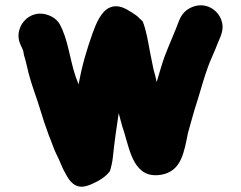

<svg xmlns="http://www.w3.org/2000/svg" viewBox="-20 -615 908 723"><path d="M55 -509C47 -487 48 -466 58 -445L64 -432C65 -429 66 -426 67 -425L71 -405C77 -387 83 -358 88 -338C100 -292 117 -250 130 -207C140 -173 153 -134 164 -105C173 -84 184 -50 193 -33C205 -11 213 16 226 37C241 67 263 98 307 85C333 77 364 60 381 44C389 36 393 31 394 29C399 13 403 -4 405 -23C410 -73 419 -137 427 -189C434 -165 439 -140 447 -119C470 -43 486 60 587 43C663 30 673 -41 688 -115C696 -145 704 -171 712 -200C734 -266 752 -343 779 -402L791 -430C795 -439 798 -448 801 -455C812 -481 826 -507 813 -541C800 -576 757 -609 705 -589C680 -579 665 -563 655 -539C638 -493 617 -448 599 -400C591 -378 578 -333 570 -306C567 -321 563 -337 558 -354C554 -373 550 -393 546 -413C538 -455 531 -502 517 -535L505 -546C498 -554 488 -561 475 -569C454 -582 425 -601 392 -586C361 -572 342 -527 329 -491C307 -429 289 -370 276 -297C275 -300 274 -302 273 -305C247 -366 241 -443 215 -503L209 -516C200 -536 184 -550 162 -558C110 -577 68 -545 55 -509Z"/></svg>

Font: Blanket
Style: Blk
Weight: 900
Foundry: Cannot Into Space Fonts
Version: Version 0.9